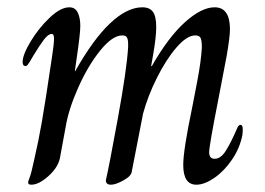

<svg xmlns="http://www.w3.org/2000/svg" viewBox="-20 -496 727 526"><path d="M57 4Q57 1 61.5 -10.5Q66 -22 74 -60Q85 -107 94.5 -161Q104 -215 122 -337Q128 -375 128 -390Q128 -403 122 -403Q112 -403 100 -387Q88 -371 71 -343Q66 -334 62 -327.5Q58 -321 55.5 -318Q53 -315 50 -315Q42 -315 42 -326Q42 -346 64 -382.5Q86 -419 116 -447.5Q146 -476 170 -476Q186 -476 193 -461.5Q200 -447 200 -425Q200 -404 190 -336L185 -301H186Q235 -388 281.5 -432Q328 -476 370 -476Q390 -476 399 -463.5Q408 -451 408 -422Q408 -394 399 -343L394 -315H396Q441 -394 486.5 -435Q532 -476 568 -476Q610 -476 610 -416Q610 -395 601 -343L578 -223Q553 -96 553 -79Q553 -61 568 -61Q585 -61 599 -83.5Q613 -106 629 -143Q633 -154 639 -154Q645 -154 645 -142Q645 -133 644 -126Q637 -90 615.5 -58.5Q594 -27 567 -8.5Q540 10 518 10Q482 10 482 -44Q482 -85 507 -204Q510 -219 520.5 -274Q531 -329 533 -366Q533 -383 530 -391Q527 -399 515 -399Q492 -399 463.5 -366Q435 -333 410 -283Q385 -233 372 -185L341 -26Q340 -14 318.5 -2Q297 10 284 10Q270 10 270 -2Q279 -41 303 -172.5Q327 -304 331 -366V-376Q331 -387 328 -393Q325 -399 315 -399Q288 -399 254.5 -357.5Q221 -316 194.5 -256.5Q168 -197 160 -149L144 -62Q138 -36 112 -13Q86 10 66 10Q57 10 57 4Z"/></svg>

Font: Charm
Style: Regular
Weight: 400
Designer: Katatrad Aksorn Co.,Ltd.
Foundry: Cadson Demak Co.,Ltd.
Version: Version 1.001